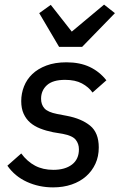

<svg xmlns="http://www.w3.org/2000/svg" viewBox="-20 -800 518 832"><path d="M210 12Q149 12 96.5 -12Q44 -36 12 -82L72 -135Q98 -100 132 -82Q166 -64 211 -64Q262 -64 292 -87Q322 -110 322 -153Q322 -177 308 -194.5Q294 -212 252 -220L210 -227Q180 -233 154.5 -243Q129 -253 111 -268.5Q93 -284 82.5 -307Q72 -330 72 -362Q72 -395 84 -425.5Q96 -456 120 -479Q144 -502 181 -516Q218 -530 268 -530Q326 -530 368.5 -510Q411 -490 441 -452L381 -399Q364 -423 335 -438.5Q306 -454 262 -454Q209 -454 183.5 -431Q158 -408 158 -372Q158 -347 172.5 -330.5Q187 -314 228 -306L270 -298Q333 -286 370.5 -255.5Q408 -225 408 -161Q408 -122 393.5 -90.5Q379 -59 353 -36Q327 -13 290.5 -0.5Q254 12 210 12ZM236 -597 150 -743 200 -779 291 -663 431 -780 478 -743 336 -597Z"/></svg>

Font: IBM Plex Sans Text
Style: Italic
Weight: 450
Italic angle: -11°
Designer: Mike Abbink, Paul van der Laan, Pieter van Rosmalen
Foundry: Bold Monday
Version: Version 3.005